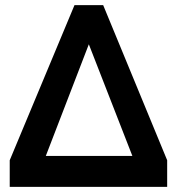

<svg xmlns="http://www.w3.org/2000/svg" viewBox="-20 -730 692 750"><path d="M633 -104V0H18V-104L271 -710H383ZM497 -121 327 -557 159 -121Z"/></svg>

Font: PTCRaleway
Style: Bold
Weight: 700
Designer: Matt McInerney, Pablo Impallari, Rodrigo Fuenzalida
Foundry: Matt McInerney, Pablo Impallari, Rodrigo Fuenzalida
Version: Version 3.000g; ttfautohint (v1.5) -l 8 -r 28 -G 28 -x 14 -D